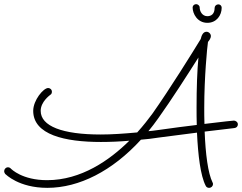

<svg xmlns="http://www.w3.org/2000/svg" viewBox="-69 -881 1166 925"><path d="M955 -2C933 -46 921 -140 917 -247C999 -257 1037 -261 1060 -264C1070 -265 1077 -272 1077 -282C1077 -293 1066 -300 1058 -300C1056 -300 1013 -296 916 -284C915 -310 915 -336 915 -363C915 -506 929 -654 933 -679C939 -686 947 -697 947 -707C947 -719 936 -728 926 -728C909 -728 902 -710 898 -693C859 -629 749 -452 665 -333C647 -309 623 -277 592 -243C527 -237 469 -233 416 -233C232 -233 127 -273 127 -347C127 -391 171 -422 173 -424C179 -427 181 -433 181 -439C181 -450 172 -457 163 -457C140 -457 91 -398 91 -347C91 -232 243 -197 417 -197C461 -197 508 -199 554 -203C459 -109 322 -13 158 -13C38 -13 -14 -66 -17 -69C-21 -73 -25 -75 -31 -75C-41 -75 -49 -66 -49 -56C-49 -52 -47 -47 -44 -43C-41 -41 21 24 159 24C312 24 472 -57 610 -208C639 -210 667 -214 694 -218C771 -228 832 -236 880 -242C885 -133 897 -34 922 14C925 21 932 24 938 24C949 24 957 16 957 6C957 3 957 0 955 -2ZM689 -254C674 -252 660 -250 646 -249C662 -269 679 -290 694 -312C757 -400 835 -522 887 -604C881 -543 878 -455 878 -364C878 -335 878 -307 879 -279C828 -273 766 -265 689 -254ZM999 -844C999 -853 992 -860 983 -860C973 -860 965 -852 965 -843C965 -814 949 -803 930 -803C905 -803 893 -827 893 -845C893 -854 884 -861 876 -861C867 -861 859 -854 859 -845C859 -815 882 -771 930 -771C974 -771 999 -807 999 -844Z"/></svg>

Font: Sacramento
Style: Regular
Weight: 400
Designer: Astigmatic (AOETI)
Foundry: Astigmatic (AOETI)
Version: Version 1.000